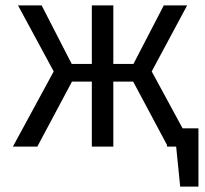

<svg xmlns="http://www.w3.org/2000/svg" viewBox="-20 -546 765 715"><path d="M660 -68H719V149H651L636 0H602V-6L476 -242H402V0H322V-242H248L119 0H28L180 -280L47 -526H135L247 -308H322V-526H402V-308H477L590 -526H677L545 -280Z"/></svg>

Font: FiraGO Book
Style: Regular
Weight: 350
Designer: bBox Type
Foundry: bBox Type GmbH
Version: Version 1.001;PS 001.001;hotconv 1.0.88;makeotf.lib2.5.64775